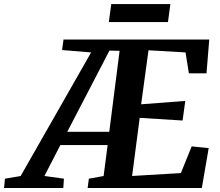

<svg xmlns="http://www.w3.org/2000/svg" viewBox="-115 -941 1102 961"><path d="M-94.7 0 -90.2 -46.7 -11.7 -59.9 341.1 -678.6 195.7 -690.5 202.8 -743H932.3L918.6 -573.8H830.4L813.7 -678.6L628.3 -689.4L591.4 -419L812.4 -435.9L798.9 -337.8L584.2 -351.1L546.2 -60.2L790.2 -74.7L844.5 -208.3L929.5 -199.6L895.2 0H323.6L329.8 -46.7L403.6 -59.9L423.7 -214.8H187.1L107.4 -60.2L204.9 -46.7L201.9 0ZM221.7 -281.4H431.9L483.6 -686.6L432.9 -687.8ZM441.9 -920.5H737.7L725.7 -830.4H429.6Z"/></svg>

Font: Merriweather Light
Style: Italic
Weight: 300
Italic angle: -7.8°
Designer: Eben Sorkin
Foundry: Eben Sorkin
Version: Version 2.101